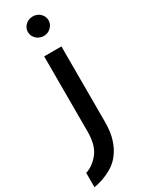

<svg xmlns="http://www.w3.org/2000/svg" viewBox="-303 -798 805 1055"><g transform="rotate(-30 100.0 -270.0)"><path d="M190.4 -699.2Q190.4 -724.6 170.9 -743.2Q152.3 -760.7 125 -760.7Q97.7 -760.7 79.1 -743.2Q59.6 -724.6 59.6 -699.2Q59.6 -673.8 79.1 -655.3Q92.8 -641.6 111.3 -638.7Q112.3 -638.7 113.3 -637.7Q114.3 -637.7 115.2 -637.7Q120.1 -636.7 125 -636.7Q152.3 -636.7 170.9 -655.3Q190.4 -673.8 190.4 -699.2ZM179.7 -61.5Q179.7 -181.6 179.7 -539.1Q166 -539.1 125 -539.1Q111.3 -539.1 70.3 -539.1Q70.3 -419.9 70.3 -61.5Q70.3 25.4 33.2 71.3Q-2.9 116.2 -49.8 130.9Q-49.8 161.1 -49.8 221.7Q9.8 211.9 61.5 182.6Q113.3 154.3 144.5 97.7Q161.1 67.4 170.9 27.3Q179.7 -11.7 179.7 -61.5Z"/></g></svg>

Font: DaxlinePro-Medium
Style: Medium
Weight: 400
Designer: Hans Reichel
Version: Version 7.502; 2006